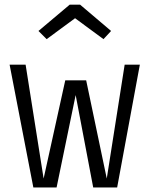

<svg xmlns="http://www.w3.org/2000/svg" viewBox="-20 -822 655 842"><path d="M493.8 0H388.7L311.8 -405.1L228.2 0H126.2L22.1 -538.5H92.3L171.3 -39L266.2 -469.7H357.9L448.2 -39L526.7 -538.5H593.3ZM184.6 -650.3 148.7 -686.2 285.6 -801.5H331.3L467.2 -686.2L433.8 -650.3L309.2 -742.1Z"/></svg>

Font: Fira Code Light
Style: Regular
Weight: 300
Monospace: yes
Designer: Carrois Corporate, Edenspiekermann AG, Nikita Prokopov
Foundry: Carrois Corporate, Edenspiekermann AG, Nikita Prokopov
Version: Version 6.000; ttfautohint (v1.8.2) -l 8 -r 50 -G 200 -x 14 